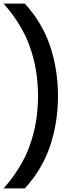

<svg xmlns="http://www.w3.org/2000/svg" viewBox="-28 -828 406 1068"><path d="M-8 220Q95 103.5 139.2 -23Q183.5 -149.5 183.5 -294Q183.5 -438.5 139.2 -565Q95 -691.5 -8 -808H110Q207.5 -701.5 251 -570.8Q294.5 -440 294.5 -294Q294.5 -148 251 -17.2Q207.5 113.5 110 220Z"/></svg>

Font: Encode Sans SmExp Md
Style: Regular
Weight: 500
Width: 6
Designer: Multiple Designers
Foundry: Impallari Type
Version: Version 3.002; ttfautohint (v1.8.3) -l 8 -r 50 -G 200 -x 14 